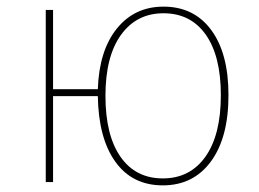

<svg xmlns="http://www.w3.org/2000/svg" viewBox="-20 -549 782 579"><path d="M473 -529Q565 -529 617 -458.5Q669 -388 669 -262Q669 -134 616 -62Q563 10 471 10Q379 10 328 -61Q277 -132 275 -259H140V0H118V-519H140V-280H275Q279 -397 332.5 -463Q386 -529 473 -529ZM646 -262Q646 -380 600.5 -444.5Q555 -509 473 -509Q392 -509 345 -444Q298 -379 298 -260Q298 -141 343.5 -76Q389 -11 471 -11Q553 -11 599.5 -76.5Q646 -142 646 -262Z"/></svg>

Font: FiraGO Thin
Style: Regular
Weight: 100
Designer: bBox Type
Foundry: bBox Type GmbH
Version: Version 1.001;PS 001.001;hotconv 1.0.88;makeotf.lib2.5.64775